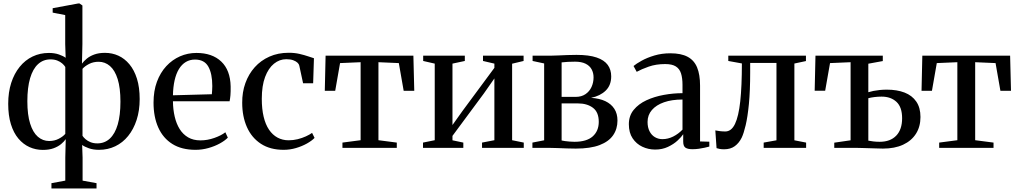

<svg xmlns="http://www.w3.org/2000/svg" viewBox="-20 -838 5772 1088"><path d="M271.5 230V200L350 185.5V55L352.5 -49.5Q343.5 -36 326.5 -21.8Q309.5 -7.5 284 2Q258.5 11.5 222.5 11.5Q182.5 11.5 147 -4.5Q111.5 -20.5 84.2 -52.8Q57 -85 41.8 -134.2Q26.5 -183.5 26.5 -250Q26.5 -315.5 43.5 -368.2Q60.5 -421 91.5 -459.2Q122.5 -497.5 164.8 -517.8Q207 -538 257 -538Q289.5 -538 314.2 -529.2Q339 -520.5 352 -510.5L349.5 -588.5V-752.5L278.5 -766.5V-791.5L424 -818.5H430.5L447 -807V-588.5L444.5 -477.5Q454.5 -491 471.2 -505.2Q488 -519.5 513.8 -529Q539.5 -538.5 575 -538.5Q615.5 -538.5 650.8 -522.5Q686 -506.5 713.2 -474Q740.5 -441.5 756 -392.2Q771.5 -343 771.5 -276.5Q771.5 -211.5 754.2 -158.5Q737 -105.5 706.2 -67.5Q675.5 -29.5 633.2 -9.2Q591 11 541 11Q508 11 483.5 2.2Q459 -6.5 445.5 -16.5L448 55V185.5L527 200V230ZM258.5 -39Q289 -39 313.2 -51.8Q337.5 -64.5 350 -79.5V-458.5Q344 -468.5 332.5 -478.5Q321 -488.5 304.5 -495Q288 -501.5 266 -501.5Q225 -501.5 195.5 -474.5Q166 -447.5 150.5 -394.5Q135 -341.5 135 -264.5Q135 -187.5 150.8 -137.5Q166.5 -87.5 194.5 -63.2Q222.5 -39 258.5 -39ZM531.5 -25.5Q573 -25.5 602.2 -52.5Q631.5 -79.5 647 -132.2Q662.5 -185 662.5 -262Q662.5 -339.5 646.8 -389.8Q631 -440 603 -464Q575 -488 539 -488Q508.5 -488 484.5 -475.5Q460.5 -463 447.5 -448V-68.5Q453.5 -59 465 -49Q476.5 -39 493.2 -32.2Q510 -25.5 531.5 -25.5Z M1088 11Q1009.5 11 956.8 -22Q904 -55 877 -115.2Q850 -175.5 850 -256.5Q850 -322.5 869.2 -374.5Q888.5 -426.5 922.2 -463Q956 -499.5 1000 -518.8Q1044 -538 1093 -538Q1182.5 -538 1233.8 -489.2Q1285 -440.5 1287 -348.5Q1287.5 -318 1285.8 -298Q1284 -278 1281 -264H960Q960.5 -217.5 970 -177Q979.5 -136.5 998.2 -106.5Q1017 -76.5 1046.2 -59.5Q1075.5 -42.5 1116 -42.5Q1155.5 -42.5 1195 -56.5Q1234.5 -70.5 1257 -88.5L1271 -58Q1254 -40.5 1225.2 -24.8Q1196.5 -9 1160.8 1Q1125 11 1088 11ZM960 -298 1180.5 -304Q1182 -315.5 1182.2 -327.5Q1182.5 -339.5 1183 -350.5Q1183 -420.5 1160.5 -460.5Q1138 -500.5 1085 -500.5Q1056 -500.5 1033 -486.8Q1010 -473 994 -446.8Q978 -420.5 969.5 -383Q961 -345.5 960 -298Z M1587 11Q1511 11 1458.5 -23.2Q1406 -57.5 1379.2 -117.8Q1352.5 -178 1352.5 -255.5Q1352 -315.5 1370.5 -367Q1389 -418.5 1423.5 -457Q1458 -495.5 1506.8 -517.2Q1555.5 -539 1616.5 -539Q1649.5 -539 1677.2 -532.5Q1705 -526 1726 -518.8Q1747 -511.5 1759 -508L1754.5 -366H1697.5L1676 -466Q1674.5 -474.5 1665.8 -482.8Q1657 -491 1641.2 -496.8Q1625.5 -502.5 1602 -502.5Q1564 -502.5 1532.5 -477Q1501 -451.5 1482.2 -401.8Q1463.5 -352 1463.5 -278Q1463.5 -220.5 1474 -176.5Q1484.5 -132.5 1504.5 -103Q1524.5 -73.5 1552.8 -58.2Q1581 -43 1615.5 -43Q1641.5 -43 1666.8 -49.2Q1692 -55.5 1713.2 -65.2Q1734.5 -75 1748.5 -85L1762.5 -56.5Q1746.5 -40 1718.8 -24.5Q1691 -9 1657 1Q1623 11 1587 11Z M1920.5 0V-30L2023.5 -43.5V-485.5L1907 -480.5L1879.5 -323.5H1820.5L1825 -522.5H2322.5L2327.5 -323.5H2267.5L2240 -480.5L2124.5 -485.5V-43.5L2228.5 -30V0Z M2377 0V-30L2443.5 -43.5V-477.5L2378 -492.5V-522.5H2614V-492.5L2544 -477.5V-129.5L2601 -209.5L2781.5 -453.5V-477.5L2717 -492.5V-522.5H2947V-492.5L2882 -477V-43.5L2948 -30V0H2711.5V-30L2781.5 -43.5V-393.5L2722 -308.5L2544 -68V-43L2605.5 -30V0Z M3242.5 4Q3218.5 4 3191 3Q3163.5 2 3138.5 1Q3113.5 0 3096.5 0H2997V-30L3063.5 -43V-478.5L2998 -492.5V-522.5H3101Q3119.5 -522.5 3143.8 -523.8Q3168 -525 3195 -526Q3222 -527 3247 -527Q3317.5 -527 3360.8 -512.2Q3404 -497.5 3423.8 -470.2Q3443.5 -443 3443.5 -405.5Q3443.5 -355 3412.5 -324.8Q3381.5 -294.5 3329.5 -283.5Q3377 -280.5 3410.2 -264.8Q3443.5 -249 3461.2 -221.5Q3479 -194 3479 -155Q3479 -107.5 3454.5 -71.8Q3430 -36 3378 -16Q3326 4 3242.5 4ZM3235 -34.5Q3304.5 -34.5 3338.8 -65.2Q3373 -96 3373 -147.5Q3373 -202.5 3340 -227.2Q3307 -252 3255 -252H3162.5V-42Q3170 -40 3181.8 -38.5Q3193.5 -37 3207.2 -35.8Q3221 -34.5 3235 -34.5ZM3162.5 -289H3242.5Q3275 -289 3297.8 -304.5Q3320.5 -320 3332 -345.2Q3343.5 -370.5 3343.5 -399.5Q3343.5 -425 3332.5 -445.2Q3321.5 -465.5 3298.2 -477Q3275 -488.5 3238.5 -488.5Q3217.5 -488.5 3198 -487.5Q3178.5 -486.5 3162.5 -484.5Z M3692.5 9.5Q3654 9.5 3620 -6.5Q3586 -22.5 3564.8 -54.2Q3543.5 -86 3543.5 -134Q3543.5 -182 3571 -215.5Q3598.5 -249 3643.2 -269.8Q3688 -290.5 3741.5 -300.2Q3795 -310 3847.5 -310V-357Q3847.5 -395.5 3839.2 -421.8Q3831 -448 3809.8 -461.5Q3788.5 -475 3749.5 -475Q3697.5 -475 3656.2 -460.5Q3615 -446 3588 -431L3570 -464Q3585.5 -477 3616 -494Q3646.5 -511 3688.2 -523.5Q3730 -536 3779 -536Q3839.5 -536 3876.5 -516.2Q3913.5 -496.5 3930.2 -456Q3947 -415.5 3947 -353V-36.5L3999.5 -35V-7.5Q3989 -4.5 3973.2 -1Q3957.5 2.5 3939.8 5Q3922 7.5 3904 7.5Q3877.5 7.5 3864.5 -1Q3851.5 -9.5 3851.5 -35.5V-77.5Q3841.5 -62 3819.5 -41.5Q3797.5 -21 3765.2 -5.8Q3733 9.5 3692.5 9.5ZM3733.5 -49.5Q3765 -49.5 3794.5 -64.2Q3824 -79 3847.5 -103.5V-274Q3787 -274 3742.8 -258.5Q3698.5 -243 3674 -214.5Q3649.5 -186 3649.5 -147Q3649.5 -116 3660.8 -94Q3672 -72 3691.2 -60.8Q3710.5 -49.5 3733.5 -49.5Z M4083 8Q4069 8 4058.2 6Q4047.5 4 4040.5 1.5L4033.5 -99Q4044 -96.5 4059.8 -94.8Q4075.5 -93 4090 -93Q4124.5 -93 4145 -135.8Q4165.5 -178.5 4174.8 -264Q4184 -349.5 4184 -478.5L4107 -492.5V-522.5H4547V-492L4481.5 -478V-43L4548 -30V0H4307.5V-30L4380 -43V-481.5H4231V-429Q4231 -323 4223.8 -249Q4216.5 -175 4205.5 -128.5Q4194.5 -82 4183 -58Q4168 -27.5 4143.8 -9.8Q4119.5 8 4083 8Z M4983.5 4Q4970.5 4 4951.5 3.2Q4932.5 2.5 4911.2 2Q4890 1.5 4870.5 0.8Q4851 0 4837.5 0H4707.5V-29.5L4800 -43V-485.5L4683.5 -480.5L4656 -324H4596.5L4601 -522.5H4982.5V-492L4900.5 -477V-315.5Q4913.5 -319.5 4929.8 -322.8Q4946 -326 4965.2 -328Q4984.5 -330 5005.5 -330Q5063 -330 5105.8 -313.5Q5148.5 -297 5172.2 -262.5Q5196 -228 5196 -175Q5196 -120.5 5170.5 -80.2Q5145 -40 5097.5 -18Q5050 4 4983.5 4ZM4965 -34.5Q5025 -34.5 5058.5 -69.2Q5092 -104 5092 -168Q5092 -231 5060 -260.8Q5028 -290.5 4975.5 -290.5Q4955.5 -290.5 4935.2 -288Q4915 -285.5 4900.5 -281.5V-41Q4912.5 -38.5 4929.2 -36.5Q4946 -34.5 4965 -34.5Z M5302 0V-30L5405 -43.5V-485.5L5288.5 -480.5L5261 -323.5H5202L5206.5 -522.5H5704L5709 -323.5H5649L5621.5 -480.5L5506 -485.5V-43.5L5610 -30V0Z"/></svg>

Font: Merriweather 96pt
Style: Regular
Weight: 400
Version: Version 2.100